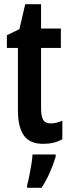

<svg xmlns="http://www.w3.org/2000/svg" viewBox="-20 -680 335 921"><path d="M223 -88Q249 -88 279 -101V-12Q260 -1 237 4.5Q214 10 187 10Q123 10 94.5 -30Q66 -70 66 -152V-450H13V-511L73 -540L101 -660H177V-543H272V-450H177V-159Q177 -123 187 -105.5Q197 -88 223 -88ZM247 72Q236 109 218 149.5Q200 190 179 221H110V209Q115 191 120.5 164Q126 137 130.5 109Q135 81 136 61H247Z"/></svg>

Font: Noto Sans Arabic ExtCond SemBd
Style: Regular
Weight: 600
Width: 2
Designer: Monotype Design Team, Nadine Chahine, Nizar Qandah and Khaled Hosny
Foundry: Monotype Imaging Inc.
Version: Version 2.012; ttfautohint (v1.8.4.7-5d5b)